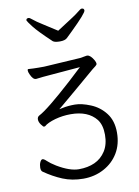

<svg xmlns="http://www.w3.org/2000/svg" viewBox="-96 -787 731 1008"><g transform="rotate(-10 270.0 -283.5)"><path d="M224 -228Q252 -234 288 -234Q324 -234 371.5 -214.5Q419 -195 450 -154.5Q481 -114 481 -51.5Q481 11 453 57.5Q425 104 375.5 130.5Q326 157 266 157Q206 157 156.5 136.5Q107 116 60 83Q52 77 52 61Q52 45 58 32Q64 19 71.5 19Q79 19 93 32.5Q107 46 136 64Q203 104 251 104Q299 104 335.5 87.5Q372 71 394.5 36Q417 1 417 -51Q417 -103 394 -133Q350 -188 258 -188Q215 -188 175 -177Q133 -165 115 -149Q113 -148 109 -148Q105 -148 94.5 -162.5Q84 -177 84 -190.5Q84 -204 95 -210Q141 -233 281 -360Q314 -390 338 -413L349 -423L182 -409Q163 -408 146.5 -406Q130 -404 113 -402H111Q95 -402 82 -432Q76 -445 76 -452.5Q76 -460 80 -460Q110 -458 132 -458H164Q173 -458 181 -459L359 -470L394 -476H398Q415 -474 432 -444Q438 -433 438 -426Q438 -420 430 -414L412 -400L310 -313Q239 -253 220 -237L204 -224ZM181 -459Q182 -459 182 -459ZM270 -631Q308 -656 342 -677.5Q376 -699 390.5 -711.5Q405 -724 411 -724Q424 -724 424 -712Q424 -698 340 -616Q320 -597 308.5 -585.5Q297 -574 269.5 -574Q242 -574 232 -582Q163 -647 140 -677Q117 -707 115 -713Q115 -724 128 -724Q134 -724 148.5 -711.5Q163 -699 197.5 -677.5Q232 -656 270 -631Z"/></g></svg>

Font: ToneOZ-Pinyin-WenKai-Light
Style: Light
Weight: 300
Designer: Fontworks Inc.
Foundry: ToneOZ
Version: Version 0.240331